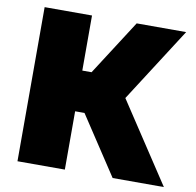

<svg xmlns="http://www.w3.org/2000/svg" viewBox="-82 -824 926 908"><g transform="rotate(10 381.5 -370.0)"><path d="M60 0V-740H287.5V-475.5H332L502 -740H739.5L510.5 -383L763 0H517L332.5 -280H287.5V0Z"/></g></svg>

Font: Encode Sans SemiExpanded SemiExpanded Black
Style: Regular
Weight: 900
Width: 6
Designer: Multiple Designers
Foundry: Impallari Type
Version: Version 3.000; ttfautohint (v1.8.3) -l 8 -r 50 -G 200 -x 14 